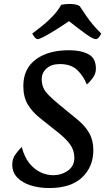

<svg xmlns="http://www.w3.org/2000/svg" viewBox="-20 -938 556 971"><path d="M229 13Q179 13 136.5 0Q94 -13 68 -39.5Q42 -66 42 -106Q42 -134 56.5 -155Q71 -176 90 -195Q103 -144 128.5 -112.5Q154 -81 185.5 -66.5Q217 -52 248 -52Q292 -52 324 -75.5Q356 -99 356 -139Q356 -177 336 -205.5Q316 -234 277 -265.5Q238 -297 181 -342Q144 -371 121 -409Q98 -447 98 -503Q98 -590 160.5 -637Q223 -684 330 -684Q389 -684 427 -664Q465 -644 465 -591Q465 -565 449 -543.5Q433 -522 419 -511Q402 -554 370.5 -584Q339 -614 283 -614Q240 -614 215.5 -592Q191 -570 191 -538Q191 -514 199 -495Q207 -476 227.5 -455.5Q248 -435 283 -406Q318 -377 372 -333Q410 -302 431 -265.5Q452 -229 452 -179Q452 -94 395 -40.5Q338 13 229 13ZM170 -740Q159 -740 143 -768Q198 -809 226 -835.5Q254 -862 267.5 -880Q281 -898 289 -913Q306 -918 332 -918Q347 -918 361 -915.5Q375 -913 383 -907Q390 -897 417.5 -856Q445 -815 492 -768Q478 -740 465 -740Q451 -740 416.5 -764.5Q382 -789 329 -831Q297 -809 263.5 -788Q230 -767 204.5 -753.5Q179 -740 170 -740Z"/></svg>

Font: Paprika
Style: Regular
Weight: 400
Designer: Eduardo Rodriguez Tunni
Foundry: Eduardo Rodriguez Tunni
Version: Version 1.010; ttfautohint (v1.8.3)